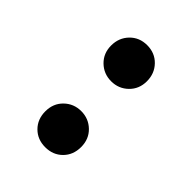

<svg xmlns="http://www.w3.org/2000/svg" viewBox="-6 -947 455 455"><g transform="rotate(-45 222.0 -719.0)"><path d="M155 -761.5Q172 -744 172 -719Q172 -694 155 -676.5Q138 -659 111.5 -659Q85 -659 68 -676Q51 -693 51 -719Q51 -745 68 -762Q85 -779 111.5 -779Q138 -779 155 -761.5ZM375.5 -762Q393 -745 393 -719Q393 -693 375.5 -676Q358 -659 332 -659Q306 -659 289 -676.5Q272 -694 272 -719Q272 -744 289 -761.5Q306 -779 332 -779Q358 -779 375.5 -762Z"/></g></svg>

Font: Hind Guntur Medium
Style: Regular
Weight: 500
Designer: Manushi Parikh, Hitesh Malaviya
Foundry: Indian Type Foundry
Version: Version 1.000;PS 1.0;hotconv 1.0.86;makeotf.lib2.5.63406; tt